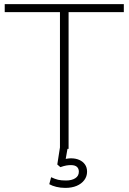

<svg xmlns="http://www.w3.org/2000/svg" viewBox="-20 -725 626 935"><path d="M272 0V-666H3V-705H583V-666H314V0ZM298 190Q275 190 254.5 185Q234 180 220 172L229 138Q248 147 263 150.5Q278 154 302 154Q329 154 346.5 143Q364 132 364 111Q364 96 354.5 87.5Q345 79 325 79Q314 79 302.5 81Q291 83 274 89L259 76L274 -20H312L299 55L281 53Q293 50 304.5 48Q316 46 326 46Q348 46 365.5 53.5Q383 61 393.5 75.5Q404 90 404 111Q404 134 390.5 152Q377 170 353.5 180Q330 190 298 190Z"/></svg>

Font: Nunito Sans 12pt ExtraLight ExtraLight
Style: Regular
Weight: 250
Version: Version 3.101;gftools[0.9.27]